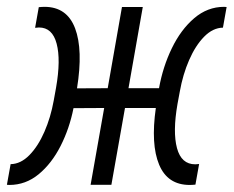

<svg xmlns="http://www.w3.org/2000/svg" viewBox="-47 -538 680 559"><path d="M-20 0.5Q-22 0.5 -23.7 0.2Q-25.4 0 -26.9 0L-16.1 -60.1Q13.2 -60.5 38.6 -86.4Q64 -112.3 82.3 -154.3Q100.6 -196.3 109.4 -245.1L116.2 -282.7Q130.4 -363.8 117.9 -410.9Q105.5 -458 66.4 -458Q62 -458 55.2 -457L65.9 -517.1Q70.3 -517.6 74.5 -517.8Q78.6 -518.1 82.5 -518.1Q147.9 -518.1 171.6 -455.6Q195.3 -393.1 177.2 -280.8L266.6 -281.2L308.1 -517.6H368.7L327.1 -281.2H416Q427.2 -343.8 453.4 -397.7Q479.5 -451.7 518.3 -484.9Q557.1 -518.1 605.5 -518.1Q607.4 -518.1 609.1 -517.8Q610.8 -517.6 612.8 -517.6L602.1 -457.5Q572.8 -457 547.4 -431.2Q522 -405.3 503.7 -363.3Q485.4 -321.3 476.6 -272L469.7 -234.9Q455.6 -153.8 468.3 -106.7Q481 -59.6 521.5 -59.6Q524.9 -59.6 532.7 -60.5L522 -0.5Q517.6 0 513.4 0.2Q509.3 0.5 505.4 0.5Q440.9 0.5 416.3 -58.6Q391.6 -117.7 406.7 -223.6H316.9L277.3 0H216.8L256.3 -223.6L167 -223.1Q155.3 -164.1 129.4 -113Q103.5 -62 65.7 -30.8Q27.8 0.5 -20 0.5Z"/></svg>

Font: Cascadia Code Light
Style: Italic
Weight: 300
Italic angle: -10°
Monospace: yes
Designer: Aaron Bell
Foundry: Saja Typeworks
Version: Version 2404.023; ttfautohint (v1.8.4)